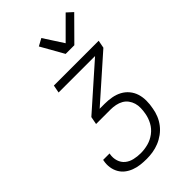

<svg xmlns="http://www.w3.org/2000/svg" viewBox="-272 -1005 1094 1094"><g transform="rotate(-45 275.0 -458.5)"><path d="M226 0Q200 0 175.5 -3Q151 -6 128.5 -14.5Q106 -23 88 -37Q70 -51 58.5 -71.5Q47 -92 43.5 -116.5Q40 -141 45 -166L46 -172H98L97 -168Q92 -140 100 -115Q108 -90 127 -74.5Q146 -59 172 -53Q198 -47 225 -47Q255 -47 285 -55Q315 -63 341 -82.5Q367 -102 382 -130Q397 -158 402 -187Q406 -208 406.5 -229Q407 -250 401.5 -268.5Q396 -287 384.5 -302.5Q373 -318 356 -327.5Q339 -337 319 -341Q299 -345 279 -345H162L171 -392L432 -623H138L147 -670H508L499 -623L238 -392H278Q307 -392 334.5 -387Q362 -382 385.5 -369.5Q409 -357 426 -336.5Q443 -316 451 -290.5Q459 -265 459 -236Q459 -207 453 -178Q449 -153 439 -128.5Q429 -104 412.5 -82.5Q396 -61 373.5 -44.5Q351 -28 326 -18Q301 -8 276 -4Q251 0 226 0ZM322 -750 244 -888 288 -912 365 -793 489 -917 525 -884 392 -750Z"/></g></svg>

Font: Lode Dark Term
Style: Italic
Weight: 400
Italic angle: -11°
Monospace: yes
Designer: Belleve Invis
Foundry: Belleve Invis
Version: Version 29.2.0